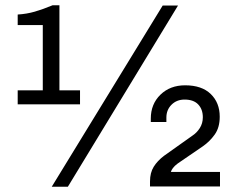

<svg xmlns="http://www.w3.org/2000/svg" viewBox="-20 -707 913 727"><path d="M47 -312V-365H142V-612H47V-652Q81 -654 112 -663Q143 -672 179 -687H205V-365H283V-312ZM176 0 596 -686H654L237 0ZM548 -1V-20Q548 -53 562 -75.5Q576 -98 601 -117L708 -193Q725 -204 736.5 -222Q748 -240 748 -263Q748 -293 730.5 -311.5Q713 -330 679 -330Q649 -330 629.5 -310.5Q610 -291 610 -262Q610 -258 610 -254Q610 -250 610 -245H551Q551 -248 551 -252Q551 -256 551 -258Q551 -313 587.5 -348.5Q624 -384 681 -384Q744 -384 778 -351Q812 -318 812 -265Q812 -224 793 -197.5Q774 -171 748 -153L653 -88Q641 -79 635 -71Q629 -63 627 -56H813V-1Z"/></svg>

Font: Chivo Medium
Style: Regular
Weight: 400
Version: Version 2.002